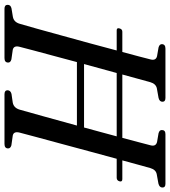

<svg xmlns="http://www.w3.org/2000/svg" viewBox="24 -768 740 835"><g transform="rotate(90 393.5 -350.0)"><path d="M179 -65.5Q172.5 -40.5 192 -36L234 -30Q248 -26 247.5 -16Q247.5 0 228 0H13.5Q-3.5 0 -3.5 -14Q-3.5 -27 12 -30.5L48.5 -36.5Q71.5 -40.5 79 -66.5Q86.5 -91 99.5 -138.2Q112.5 -185.5 129 -245Q145.5 -304.5 162.8 -367.8Q180 -431 195 -488H107.5Q95.5 -488 99 -500Q102 -512.5 113.5 -512.5H201.5Q212.5 -552.5 221 -585Q229.5 -617.5 234.5 -637.5Q239 -659 219.5 -663.5L182 -670Q167.5 -674 167.5 -684.5Q168 -700 187 -700H401.5Q418 -700 418 -687Q418 -674 401 -670L359 -662.5Q340 -658 333 -634.5Q327.5 -614.5 318.8 -583Q310 -551.5 299.5 -512.5H575Q585.5 -552.5 594.2 -584.8Q603 -617 608 -637.5Q612.5 -658.5 593 -663.5L555 -670Q540.5 -674 541 -684.5Q541 -700 559 -700H775Q791.5 -700 791 -686.5Q791 -674 774 -669.5L732.5 -662Q713.5 -658 706.5 -634.5Q701 -614.5 692.2 -583Q683.5 -551.5 673 -512.5H754.5Q767.5 -512.5 764 -500Q760.5 -488 748.5 -488H666Q650.5 -431 633.2 -367Q616 -303 599.8 -243Q583.5 -183 570.8 -135.8Q558 -88.5 552 -65Q546 -40 565 -36L607.5 -30Q621 -26 621 -16Q621 0 601.5 0H385.5Q368 0 368 -13.5Q368.5 -26.5 384 -30.5L422 -36Q445 -40.5 452.5 -66.5Q461.5 -98 480.5 -166.5Q499.5 -235 521.5 -315H245.5Q231 -261 217.8 -211.5Q204.5 -162 194.2 -123.8Q184 -85.5 179 -65.5ZM254 -346H530Q540 -382.5 549.8 -418.8Q559.5 -455 568.5 -488H293Q274 -418.5 254 -346Z"/></g></svg>

Font: Fraunces 144pt Soft
Style: Italic
Weight: 400
Italic angle: -16°
Version: Version 1.000;[b76b70a41]